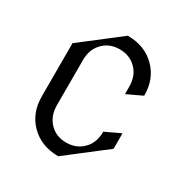

<svg xmlns="http://www.w3.org/2000/svg" viewBox="-175 -904 1038 1071"><g transform="rotate(30 344.0 -369.0)"><path d="M344.2 19.5Q232.9 19.5 163.6 -51.3Q97.7 -118.7 97.7 -224.6V-566.4L344.2 -756.8Q455.6 -756.8 524.9 -686Q590.8 -618.7 590.8 -512.7L498 -468.8H493.2V-512.7Q493.2 -578.1 458 -618.7Q414.6 -668.9 344.2 -668.9Q273.4 -668.9 230.5 -618.7Q195.3 -578.1 195.3 -512.7V-224.6Q195.3 -160.2 230.5 -118.7Q272.9 -68.4 344.2 -68.4Q414.1 -68.4 458 -118.7Q493.2 -159.2 493.2 -224.6L585.9 -268.6H590.8V-170.9Z"/></g></svg>

Font: Nova Cut
Style: Book
Weight: 400
Version: Version 2.000